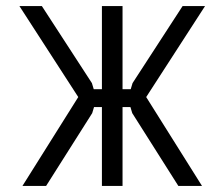

<svg xmlns="http://www.w3.org/2000/svg" viewBox="-20 -613 740 633"><path d="M54 0 238 -293 44 -593H118L283 -339L289 -319H316V-593H384V-319H411L417 -339L582 -593H656L462 -293L646 0H568L416 -240L410 -260H384V0H316V-260H290L284 -240L132 0Z"/></svg>

Font: Martian Mono ExtraLight
Style: Regular
Weight: 200
Monospace: yes
Designer: Roman Shamin
Foundry: Evil Martians
Version: Version 1.000; ttfautohint (v1.8.4.7-5d5b)